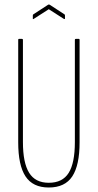

<svg xmlns="http://www.w3.org/2000/svg" viewBox="-20 -828 435 854"><path d="M197 6Q126 6 93.5 -43.5Q61 -93 61 -195V-651Q61 -655 64 -655H78Q82 -655 82 -651V-196Q82 -104 109.5 -59.5Q137 -15 197 -15Q258 -15 285.5 -59Q313 -103 313 -196V-651Q313 -655 317 -655H331Q334 -655 334 -651V-195Q334 -93 301.5 -43.5Q269 6 197 6ZM130 -744Q126 -741 126 -745V-759Q126 -763 128 -764L194 -807Q197 -809 201 -807L267 -764Q269 -763 269 -759V-745Q269 -742 264 -744L197 -787Z"/></svg>

Font: Sofia Sans Extra Condensed Thin
Style: Regular
Weight: 250
Version: Version 4.100